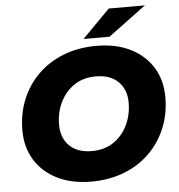

<svg xmlns="http://www.w3.org/2000/svg" viewBox="-60 -966 967 1037"><g transform="rotate(-5 423.0 -447.5)"><path d="M394 14Q286 14 208 -25.5Q130 -65 88 -134Q46 -203 46 -294Q46 -385 78 -462Q110 -539 168 -595.5Q226 -652 306 -683Q386 -714 483 -714Q591 -714 669 -674.5Q747 -635 789 -566Q831 -497 831 -406Q831 -315 799 -238Q767 -161 709 -104.5Q651 -48 571 -17Q491 14 394 14ZM411 -150Q480 -150 529 -183.5Q578 -217 604.5 -272.5Q631 -328 631 -394Q631 -464 588 -507Q545 -550 466 -550Q397 -550 348 -516.5Q299 -483 272.5 -427.5Q246 -372 246 -306Q246 -236 289 -193Q332 -150 411 -150ZM418 -757 568 -909H764L559 -757Z"/></g></svg>

Font: Montserrat ExtraBold
Style: Italic
Weight: 800
Italic angle: -11.3°
Designer: Julieta Ulanovsky
Foundry: Julieta Ulanovsky
Version: Version 9.000; ttfautohint (v1.8.4.7-5d5b)